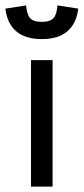

<svg xmlns="http://www.w3.org/2000/svg" viewBox="-39 -692 310 712"><path d="M-19 -660 58 -672Q60 -640 72 -625.5Q84 -611 116 -611Q148 -611 160 -625.5Q172 -640 174 -672L251 -660Q245 -606 211.5 -576.5Q178 -547 116 -547Q54 -547 20.5 -576.5Q-13 -606 -19 -660ZM76 -469H156V0H76Z"/></svg>

Font: Athiti Medium
Style: Regular
Weight: 500
Designer: CadsonDemak Team
Foundry: CadsonDemak
Version: Version 1.033